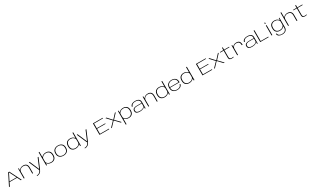

<svg xmlns="http://www.w3.org/2000/svg" viewBox="909 -5188 15955 9821"><g transform="rotate(-30 8886.5 -277.0)"><path d="M46.5 0H96L200.5 -207H644L747.5 0H797L455.5 -677.5H389ZM213.5 -239.5 421.5 -650.5H423L631 -239.5Z M922.5 0H968V-425L960 -588H922.5ZM1424 0H1469.5V-338Q1469.5 -467 1407 -531.2Q1344.5 -595.5 1223 -595.5Q1102.5 -595.5 1023.5 -529.8Q944.5 -464 944.5 -381L966.5 -349Q966.5 -443.5 1036.8 -502.8Q1107 -562 1210 -562Q1314 -562 1369 -507.5Q1424 -453 1424 -336.5Z M1812.5 0H1878L2127.5 -588H2078.5L1845.5 -33.5H1844.5L1606.5 -588H1558ZM1570 229Q1672 229 1747.2 180.2Q1822.5 131.5 1878 0H1834Q1786 112.5 1722.5 154.2Q1659 196 1570 196Z M2248.5 0H2291.5L2294 -136V-785H2248.5ZM2560 4.5Q2684 4.5 2760.5 -69Q2837 -142.5 2837 -295Q2837 -448 2760.5 -521.2Q2684 -594.5 2560 -594.5Q2438.5 -594.5 2357.2 -536Q2276 -477.5 2276 -426L2294 -383Q2294 -449.5 2368.5 -505.5Q2443 -561.5 2548 -561.5Q2655.5 -561.5 2722.8 -497.5Q2790 -433.5 2790 -295Q2790 -156.5 2722.8 -92.8Q2655.5 -29 2548 -29Q2443 -29 2368.5 -85Q2294 -141 2294 -208L2276 -164.5Q2276 -113 2357.2 -54.2Q2438.5 4.5 2560 4.5Z M3270 4.5Q3403 4.5 3491.8 -67.8Q3580.5 -140 3580.5 -295Q3580.5 -451 3491.8 -522.8Q3403 -594.5 3270 -594.5Q3136.5 -594.5 3047.8 -522.8Q2959 -451 2959 -295Q2959 -140 3047.8 -67.8Q3136.5 4.5 3270 4.5ZM3270 -28.5Q3160 -28.5 3082.5 -91Q3005 -153.5 3005 -295Q3005 -437 3082.5 -499.2Q3160 -561.5 3270 -561.5Q3380 -561.5 3457.2 -499.2Q3534.5 -437 3534.5 -295Q3534.5 -153.5 3457.2 -91Q3380 -28.5 3270 -28.5Z M4247 0H4291.5V-785H4246V-136.5ZM3983 4.5Q4105 4.5 4184.5 -54.2Q4264 -113 4264 -164.5L4246 -208Q4246 -141 4173 -85Q4100 -29 3995 -29Q3888 -29 3819 -91Q3750 -153 3750 -295Q3750 -437 3819 -499.2Q3888 -561.5 3995 -561.5Q4100 -561.5 4173 -505.5Q4246 -449.5 4246 -383L4264 -426Q4264 -477.5 4184.5 -536Q4105 -594.5 3983 -594.5Q3859 -594.5 3781 -523Q3703 -451.5 3703 -295Q3703 -139.5 3781 -67.5Q3859 4.5 3983 4.5Z M4641 0H4706.5L4956 -588H4907L4674 -33.5H4673L4435 -588H4386.5ZM4398.5 229Q4500.5 229 4575.8 180.2Q4651 131.5 4706.5 0H4662.5Q4614.5 112.5 4551 154.2Q4487.5 196 4398.5 196Z M5393 0H5968.5V-33.5H5439.5V-332H5940.5V-364H5439.5V-641.5H5968.5V-675H5393Z M6070.5 0H6126L6386.5 -274.5L6648 0H6703.5L6420.5 -294L6693 -588H6638L6388.5 -314.5L6138 -588H6082L6354 -294Z M6817.5 220.5H6863V-455L6855 -588H6817.5ZM7129 4.5Q7253 4.5 7329.5 -69Q7406 -142.5 7406 -295Q7406 -448 7329.5 -521.2Q7253 -594.5 7129 -594.5Q7007.5 -594.5 6926.2 -536Q6845 -477.5 6845 -426L6863 -383Q6863 -449.5 6937.5 -505.5Q7012 -561.5 7117 -561.5Q7224.5 -561.5 7291.8 -497.5Q7359 -433.5 7359 -295Q7359 -156.5 7291.8 -92.8Q7224.5 -29 7117 -29Q7012 -29 6937.5 -85Q6863 -141 6863 -208L6845 -164.5Q6845 -113 6926.2 -54.2Q7007.5 4.5 7129 4.5Z M7787.5 5Q7855.5 5 7905.5 -7Q7955.5 -19 7990.2 -37.5Q8025 -56 8045 -75.5Q8065 -95 8071.5 -111L8074 0H8114.5V-382.5Q8114.5 -453.5 8079.2 -500.2Q8044 -547 7979.5 -570.2Q7915 -593.5 7827 -593.5Q7771 -593.5 7722.8 -582.5Q7674.5 -571.5 7637.2 -550Q7600 -528.5 7575.5 -495.5Q7551 -462.5 7542.5 -417.5L7587 -404Q7597 -457 7628.8 -491.8Q7660.5 -526.5 7711 -543.8Q7761.5 -561 7827 -561Q7900.5 -561 7954.5 -541.2Q8008.5 -521.5 8038.5 -482.2Q8068.5 -443 8068.5 -384V-339.5H7782Q7732 -339.5 7687.2 -331.5Q7642.5 -323.5 7608.2 -304.2Q7574 -285 7554.5 -252.2Q7535 -219.5 7535 -169.5Q7535 -118.5 7554.5 -84.5Q7574 -50.5 7608.8 -31Q7643.5 -11.5 7689.2 -3.2Q7735 5 7787.5 5ZM7794.5 -26Q7752 -26 7713.8 -32.5Q7675.5 -39 7645.5 -55Q7615.5 -71 7598.5 -99Q7581.5 -127 7581.5 -171Q7581.5 -213 7599 -240.8Q7616.5 -268.5 7646 -283.8Q7675.5 -299 7712.5 -305.2Q7749.5 -311.5 7788.5 -311.5H8068V-149Q8056.5 -120 8022.5 -91.5Q7988.5 -63 7931.8 -44.5Q7875 -26 7794.5 -26Z M8279 0H8324.5V-425L8316.5 -588H8279ZM8780.5 0H8826V-338Q8826 -467 8763.5 -531.2Q8701 -595.5 8579.5 -595.5Q8459 -595.5 8380 -529.8Q8301 -464 8301 -381L8323 -349Q8323 -443.5 8393.2 -502.8Q8463.5 -562 8566.5 -562Q8670.5 -562 8725.5 -507.5Q8780.5 -453 8780.5 -336.5Z M9502.5 0H9547V-785H9501.5V-136.5ZM9238.5 4.5Q9360.5 4.5 9440 -54.2Q9519.5 -113 9519.5 -164.5L9501.5 -208Q9501.5 -141 9428.5 -85Q9355.5 -29 9250.5 -29Q9143.5 -29 9074.5 -91Q9005.5 -153 9005.5 -295Q9005.5 -437 9074.5 -499.2Q9143.5 -561.5 9250.5 -561.5Q9355.5 -561.5 9428.5 -505.5Q9501.5 -449.5 9501.5 -383L9519.5 -426Q9519.5 -477.5 9440 -536Q9360.5 -594.5 9238.5 -594.5Q9114.5 -594.5 9036.5 -523Q8958.5 -451.5 8958.5 -295Q8958.5 -139.5 9036.5 -67.5Q9114.5 4.5 9238.5 4.5Z M9983.5 5V-26.5Q9862.5 -26.5 9792.5 -94.5Q9721.5 -162 9721.5 -296.5Q9721.5 -436 9796 -499Q9870.5 -562.5 9983 -562.5Q10099 -562.5 10169 -501.5Q10235.5 -442.5 10238.5 -312.5H9713.5V-282H10284Q10285 -291 10285 -300.5Q10285 -449.5 10204 -522Q10122 -594 9983 -594Q9849 -594 9763.5 -521.5Q9677 -449.5 9677 -297Q9677 -148.5 9759.5 -71.5Q9841.5 5 9983.5 5ZM9983.5 -26.5V5Q10066 5 10129.5 -17.5Q10193.5 -39.5 10230.5 -85Q10267 -129 10276 -185L10235 -197.5Q10226 -148 10196.5 -107Q10166 -66.5 10109 -46Q10052.5 -26.5 9983.5 -26.5Z M10957.5 0H11002V-785H10956.5V-136.5ZM10693.5 4.5Q10815.5 4.5 10895 -54.2Q10974.5 -113 10974.5 -164.5L10956.5 -208Q10956.5 -141 10883.5 -85Q10810.5 -29 10705.5 -29Q10598.5 -29 10529.5 -91Q10460.5 -153 10460.5 -295Q10460.5 -437 10529.5 -499.2Q10598.5 -561.5 10705.5 -561.5Q10810.5 -561.5 10883.5 -505.5Q10956.5 -449.5 10956.5 -383L10974.5 -426Q10974.5 -477.5 10895 -536Q10815.5 -594.5 10693.5 -594.5Q10569.5 -594.5 10491.5 -523Q10413.5 -451.5 10413.5 -295Q10413.5 -139.5 10491.5 -67.5Q10569.5 4.5 10693.5 4.5Z M11476.5 0H12052V-33.5H11523V-332H12024V-364H11523V-641.5H12052V-675H11476.5Z M12154 0H12209.5L12470 -274.5L12731.5 0H12787L12504 -294L12776.5 -588H12721.5L12472 -314.5L12221.5 -588H12165.5L12437.5 -294Z M13210 5.5Q13269 5.5 13322 -8V-40Q13274.5 -26.5 13223.5 -26.5Q13161 -26.5 13125.5 -52.2Q13090 -78 13090 -151V-555H13387.5V-588H13090V-727H13044.5V-588H12843V-555H13044.5V-139Q13044.5 -55 13091.5 -24.8Q13138.5 5.5 13210 5.5Z M13989.5 -332H14036Q14036 -469.5 13980.8 -531.5Q13925.5 -593.5 13812 -593.5Q13690.5 -593.5 13622.5 -532.2Q13554.5 -471 13554.5 -385.5L13573.5 -363.5Q13573.5 -443.5 13632.5 -501.8Q13691.5 -560 13799 -560Q13892 -560 13940.8 -507Q13989.5 -454 13989.5 -332ZM13528 0H13573.5V-430L13565.5 -588H13528Z M14413 5Q14481 5 14531 -7Q14581 -19 14615.8 -37.5Q14650.5 -56 14670.5 -75.5Q14690.5 -95 14697 -111L14699.5 0H14740V-382.5Q14740 -453.5 14704.8 -500.2Q14669.5 -547 14605 -570.2Q14540.5 -593.5 14452.5 -593.5Q14396.5 -593.5 14348.2 -582.5Q14300 -571.5 14262.8 -550Q14225.5 -528.5 14201 -495.5Q14176.5 -462.5 14168 -417.5L14212.5 -404Q14222.5 -457 14254.2 -491.8Q14286 -526.5 14336.5 -543.8Q14387 -561 14452.5 -561Q14526 -561 14580 -541.2Q14634 -521.5 14664 -482.2Q14694 -443 14694 -384V-339.5H14407.5Q14357.5 -339.5 14312.8 -331.5Q14268 -323.5 14233.8 -304.2Q14199.5 -285 14180 -252.2Q14160.5 -219.5 14160.5 -169.5Q14160.5 -118.5 14180 -84.5Q14199.5 -50.5 14234.2 -31Q14269 -11.5 14314.8 -3.2Q14360.5 5 14413 5ZM14420 -26Q14377.5 -26 14339.2 -32.5Q14301 -39 14271 -55Q14241 -71 14224 -99Q14207 -127 14207 -171Q14207 -213 14224.5 -240.8Q14242 -268.5 14271.5 -283.8Q14301 -299 14338 -305.2Q14375 -311.5 14414 -311.5H14693.5V-149Q14682 -120 14648 -91.5Q14614 -63 14557.2 -44.5Q14500.5 -26 14420 -26Z M14885 0H15382.5V-33.5H14931V-675H14885Z M15555 0H15600.5V-589.5H15555ZM15555 -746V-678H15600.5V-746Z M16066 230.5Q16152 230.5 16215.8 204.2Q16279.5 178 16318.2 119.5Q16357 61 16357 -32V-588H16321L16311 -431.5V-28Q16311 90 16244.8 145Q16178.5 200 16067.5 200Q16001 200 15949 182Q15897 164 15867.8 129.2Q15838.5 94.5 15832 37.5H15786Q15794 136 15870.2 183.2Q15946.5 230.5 16066 230.5ZM16048.5 4.5Q16170.5 4.5 16250.2 -53.5Q16330 -111.5 16330 -164.5L16311 -208Q16311 -141 16238 -85Q16165 -29 16060 -29Q15953 -29 15884 -91Q15815 -153 15815 -295Q15815 -437 15884 -499.2Q15953 -561.5 16060 -561.5Q16165 -561.5 16238 -505.5Q16311 -449.5 16311 -383L16329 -425.5Q16329 -477 16249.5 -535.8Q16170 -594.5 16048 -594.5Q15924 -594.5 15846 -523Q15768 -451.5 15768 -295Q15768 -139.5 15846.2 -67.5Q15924.5 4.5 16048.5 4.5Z M16533.5 0H16579V-785H16533.5ZM17035.5 0H17081.5V-338.5Q17081.5 -467.5 17015.8 -531.5Q16950 -595.5 16828 -595.5Q16708 -595.5 16632 -529.8Q16556 -464 16556 -381L16578 -349Q16578 -443.5 16645.2 -502.8Q16712.5 -562 16815 -562Q16919.5 -562 16977.5 -507.5Q17035.5 -453 17035.5 -336.5Z M17533.5 5.5Q17592.5 5.5 17645.5 -8V-40Q17598 -26.5 17547 -26.5Q17484.5 -26.5 17449 -52.2Q17413.5 -78 17413.5 -151V-555H17711V-588H17413.5V-727H17368V-588H17166.5V-555H17368V-139Q17368 -55 17415 -24.8Q17462 5.5 17533.5 5.5Z"/></g></svg>

Font: Anybody Expanded ExtraLight
Style: Regular
Weight: 250
Width: 7
Version: Version 1.113;gftools[0.9.25]